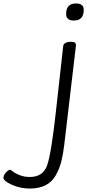

<svg xmlns="http://www.w3.org/2000/svg" viewBox="-244 -749 506 1112"><path d="M-224 281Q-224 267 -210 250.5Q-196 234 -183 234Q-182 234 -169 244.5Q-156 255 -130 265.5Q-104 276 -71 276Q5 276 29 208.5Q53 141 80 -105L122 -482Q125 -507 170 -507Q196 -507 196 -487L128 91Q121 148 110.5 188.5Q100 229 78.5 267Q57 305 19.5 324Q-18 343 -72.5 343Q-127 343 -175.5 321Q-224 299 -224 281ZM241 -692Q241 -630 184 -630Q139 -630 139 -668Q139 -729 196 -729Q241 -729 241 -692Z"/></svg>

Font: Kite One
Style: Regular
Weight: 400
Designer: Eduardo Rodriguez Tunni
Foundry: Eduardo Rodriguez Tunni
Version: Version 1.001